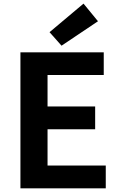

<svg xmlns="http://www.w3.org/2000/svg" viewBox="-20 -1026 655 1046"><path d="M91.3 0V-740.8H545.2V-617.3H239V-446.1H498.4V-321.9H239V-124.3H556.2V0ZM315.3 -777.1 249.9 -850.7 435 -1006.3 513.8 -910.2Z"/></svg>

Font: Shanggu Sans SC VF
Style: Regular
Weight: 250
Designer: GuiWonder
Version: Version 1.021